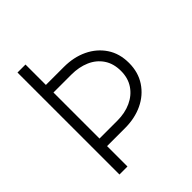

<svg xmlns="http://www.w3.org/2000/svg" viewBox="-197 -816 932 932"><g transform="rotate(-45 269.0 -350.0)"><path d="M80 -700H135V-560H258Q326 -560 379.5 -534.5Q433 -509 464.5 -462Q496 -415 496 -350Q496 -286 464.5 -238.5Q433 -191 379.5 -165.5Q326 -140 258 -140H135V0H80ZM258 -508H135V-192H258Q310 -192 351.5 -211Q393 -230 417 -265.5Q441 -301 441 -350Q441 -401 417 -436.5Q393 -472 351.5 -490Q310 -508 258 -508Z"/></g></svg>

Font: Jost* Light
Style: Regular
Weight: 300
Version: Version 3.7